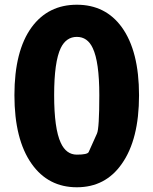

<svg xmlns="http://www.w3.org/2000/svg" viewBox="-20 -778 649 812"><path d="M114 -85Q41 -188 41 -375.5Q41 -563 114 -663Q184 -758 305 -758Q426 -758 495 -663Q568 -562 568 -375Q568 -188 495 -85Q426 14 305 14Q184 14 114 -85ZM355 -135Q372 -174 390 -213Q400 -234 400 -375.5Q400 -517 372 -575Q350 -622 305 -622Q260 -622 237 -575Q209 -517 209 -375.5Q209 -234 237 -174Q260 -124 305 -124Q350 -124 355 -135Z"/></svg>

Font: Resource Han Rounded KR Heavy
Style: Regular
Weight: 900
Designer: Cyano Hao (round all glyphs); Ryoko NISHIZUKA 西塚涼子 (kana, bopomofo & ideographs); Paul D. Hunt (Latin, Greek & Cyrillic)
Foundry: Cyano Hao
Version: 0.990